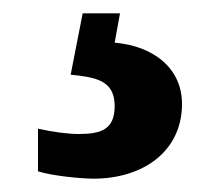

<svg xmlns="http://www.w3.org/2000/svg" viewBox="-20 -29 334 288"><path d="M120 239C196 239 253 197 253 127C253 73 210 40 152 35L160 -9H104L86 83C123 87 152 91 152 130C152 165 132 172 98 172C82 172 59 169 37 164V228C59 235 103 239 120 239Z"/></svg>

Font: Noto Serif Ethiopic Condensed Black
Style: Regular
Weight: 900
Width: 3
Designer: Monotype Design Team
Foundry: Monotype Imaging Inc.
Version: Version 2.102